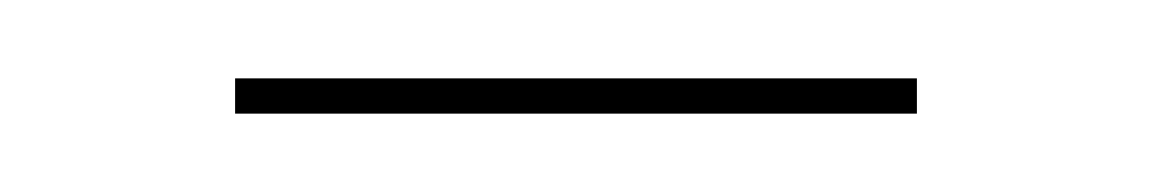

<svg xmlns="http://www.w3.org/2000/svg" viewBox="-20 -375 294 49"><path d="M40 -346V-355H214V-346Z"/></svg>

Font: Bebas Neue Thin
Style: Regular
Weight: 200
Designer: Ryoichi Tsunekawa
Foundry: Ryoichi Tsunekawa
Version: Version 1.003;PS 001.003;hotconv 1.0.70;makeotf.lib2.5.58329